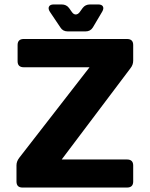

<svg xmlns="http://www.w3.org/2000/svg" viewBox="-20 -842 674 862"><path d="M81 0Q54 0 54 -27V-100Q54 -117 66 -133L382 -540H87Q59 -540 59 -567V-640Q59 -667 87 -667H550Q578 -667 578 -640V-570Q578 -551 566 -536L257 -126H550Q578 -126 578 -99V-27Q578 0 550 0ZM284 -701Q262 -701 251 -719L204 -789Q195 -803 200 -812.5Q205 -822 221 -822H257Q278 -822 290 -806L302 -789Q310 -777 320 -777Q330 -777 338 -788L351 -806Q363 -822 384 -822H421Q437 -822 442 -813Q447 -804 439 -790L397 -719Q386 -701 364 -701Z"/></svg>

Font: Pitagon Sans
Style: Bold
Weight: 700
Designer: Travis Tran
Foundry: Pitagon
Version: Version 1.001; ttfautohint (v1.8.4.7-5d5b);gftools[0.9.26]